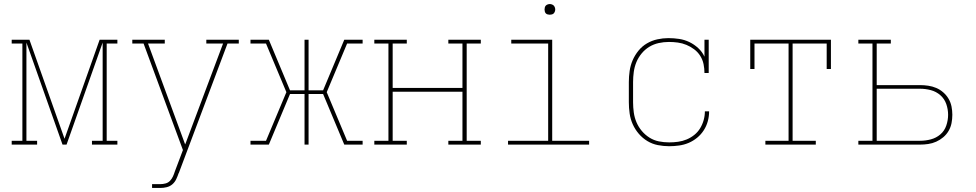

<svg xmlns="http://www.w3.org/2000/svg" viewBox="-20 -717 4840 952"><path d="M38 0V-19H91V-501H38V-520H126L300 -29L474 -520H562V-501H509V-19H562V0H436V-19H489V-506L310 0H290L111 -506V-19H164V0Z M734 215V196H775Q788 196 801 192.5Q814 189 823 179.5Q832 170 837.5 158Q843 146 847 133L887 27L692 -501H636V-520H797V-501H714L898 -1L901 -8L1086 -501H1003V-520H1164V-501H1108L867 140V141H866Q861 156 854 171Q847 186 835 196.5Q823 207 807 211Q791 215 775 215Z M1222 0V-19H1299L1400 -260L1299 -501H1222V-520H1313L1418 -269H1490V-520H1510V-269H1582L1687 -520H1778V-501H1701L1600 -260L1701 -19H1778V0H1687L1582 -251H1510V0H1490V-251H1418L1313 0Z M1997 0H1836V-19H1906V-501H1836V-520H1997V-501H1927V-281H2273V-501H2203V-520H2364V-501H2294V-19H2364V0H2203V-19H2273V-262H1927V-19H1997Z M2499 0V-19H2698V-501H2515V-520H2718V-19H2901V0ZM2706 -644Q2701 -644 2695.5 -645.5Q2690 -647 2686.5 -650.5Q2683 -654 2681.5 -659.5Q2680 -665 2680 -670Q2680 -675 2681.5 -680.5Q2683 -686 2686.5 -689.5Q2690 -693 2695.5 -695Q2701 -697 2706 -697Q2711 -697 2716.5 -695Q2722 -693 2725.5 -689.5Q2729 -686 2731 -680.5Q2733 -675 2733 -670Q2733 -665 2731 -659.5Q2729 -654 2725.5 -650.5Q2722 -647 2716.5 -645.5Q2711 -644 2706 -644Z M3298 8Q3270 8 3242 2.5Q3214 -3 3190 -17.5Q3166 -32 3147.5 -53.5Q3129 -75 3117.5 -100.5Q3106 -126 3102 -154Q3098 -182 3098 -210V-310Q3098 -338 3102 -365.5Q3106 -393 3117 -418.5Q3128 -444 3146 -466Q3164 -488 3188 -502Q3212 -516 3239.5 -522Q3267 -528 3294 -528Q3321 -528 3347.5 -524Q3374 -520 3398 -508.5Q3422 -497 3442 -478.5Q3462 -460 3473 -436V-520H3494V-355H3473Q3473 -377 3468.5 -399Q3464 -421 3452 -440Q3440 -459 3422 -472.5Q3404 -486 3383.5 -494.5Q3363 -503 3341 -506Q3319 -509 3297 -509Q3271 -509 3246 -503.5Q3221 -498 3199.5 -485Q3178 -472 3161.5 -452Q3145 -432 3135.5 -409Q3126 -386 3122.5 -360.5Q3119 -335 3119 -310V-210Q3119 -185 3122.5 -159.5Q3126 -134 3136 -110.5Q3146 -87 3162.5 -67.5Q3179 -48 3200.5 -34.5Q3222 -21 3247 -16Q3272 -11 3298 -11Q3320 -11 3342 -14Q3364 -17 3384.5 -25.5Q3405 -34 3422.5 -48Q3440 -62 3451.5 -81Q3463 -100 3469 -121.5Q3475 -143 3475 -165H3496Q3496 -140 3489.5 -116Q3483 -92 3469.5 -71Q3456 -50 3436.5 -34Q3417 -18 3394.5 -8.5Q3372 1 3347 4.5Q3322 8 3298 8Z M3775 0V-19H3890V-501H3721V-375H3700V-520H4100V-375H4079V-501H3910V-19H4025V0Z M4236 0V-19H4306V-501H4236V-520H4397V-501H4327V-295H4542Q4562 -295 4582.5 -292Q4603 -289 4622 -281Q4641 -273 4657 -259Q4673 -245 4683.5 -227Q4694 -209 4698 -188.5Q4702 -168 4702 -148Q4702 -127 4698 -106.5Q4694 -86 4683.5 -68Q4673 -50 4657 -36.5Q4641 -23 4622 -14.5Q4603 -6 4582.5 -3Q4562 0 4542 0ZM4542 -19Q4569 -19 4595.5 -26Q4622 -33 4642.5 -50.5Q4663 -68 4672 -94.5Q4681 -121 4681 -148Q4681 -175 4672 -201Q4663 -227 4642.5 -245Q4622 -263 4595.5 -270Q4569 -277 4542 -277H4327V-19Z"/></svg>

Font: Iosevka HT Thin Extended
Style: Regular
Weight: 100
Width: 7
Monospace: yes
Designer: Belleve Invis
Foundry: Belleve Invis
Version: Version 32.3.0; ttfautohint (v1.8.4)